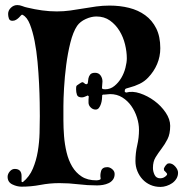

<svg xmlns="http://www.w3.org/2000/svg" viewBox="-20 -736 732 757"><path d="M383 -361Q383 -355 382 -345Q381 -335 378 -326Q375 -317 370 -310.5Q365 -304 357 -304Q346 -304 337.5 -312.5Q329 -321 329 -331Q329 -337 329 -343.5Q329 -350 330 -356Q329 -358 325 -360V-359Q320 -357 314 -354.5Q308 -352 303 -352Q287 -352 283.5 -362Q280 -372 280 -384Q280 -392 281 -396L283 -399Q286 -401 294 -406.5Q302 -412 305 -412Q307 -412 310.5 -409.5Q314 -407 316 -405Q317 -405 318 -404.5Q319 -404 320 -404Q326 -404 326.5 -411Q327 -418 328.5 -426.5Q330 -435 335.5 -442Q341 -449 355 -449Q369 -449 376.5 -438.5Q384 -428 384 -415Q384 -408 383 -401.5Q382 -395 382 -388Q384 -385 388 -384.5Q392 -384 395 -384Q415 -384 431 -397Q447 -410 458 -428.5Q469 -447 474.5 -468.5Q480 -490 480 -506Q480 -532 473 -561Q466 -590 451 -614.5Q436 -639 413.5 -655Q391 -671 360 -671Q340 -671 318 -661Q296 -651 284 -634Q268 -610 257.5 -568Q247 -526 241 -479.5Q235 -433 232.5 -389Q230 -345 230 -317Q230 -293 230 -262.5Q230 -232 232.5 -199.5Q235 -167 242.5 -135.5Q250 -104 264.5 -79.5Q279 -55 302 -40Q325 -25 360 -25Q368 -25 375 -28L377 -32Q374 -46 378.5 -61.5Q383 -77 403 -77Q413 -77 422.5 -69Q432 -61 432 -50Q432 -37 425.5 -28Q419 -19 408.5 -14Q398 -9 386 -7Q374 -5 363 -5Q325 -5 288.5 -9.5Q252 -14 214 -14Q176 -14 139.5 -7Q103 0 65 0Q47 0 28.5 -9Q10 -18 10 -39Q10 -50 18.5 -60Q27 -70 38 -70Q65 -70 65 -42V-20L66 -19Q67 -19 67.5 -18.5Q68 -18 69 -18H70Q96 -39 109.5 -71Q123 -103 129 -139Q135 -175 136 -211.5Q137 -248 137 -278Q137 -297 136.5 -331.5Q136 -366 134 -407Q132 -448 128 -492Q124 -536 116.5 -574Q109 -612 98 -640Q87 -668 70 -677Q69 -678 67 -678Q65 -678 62 -674.5Q59 -671 54.5 -666.5Q50 -662 43.5 -658Q37 -654 29 -654Q18 -654 15 -663Q12 -672 12 -681Q12 -695 23 -705.5Q34 -716 48 -716Q58 -716 68 -712Q78 -708 88 -706Q117 -699 146 -695Q175 -691 204 -691Q231 -691 256.5 -694.5Q282 -698 308 -702.5Q334 -707 359.5 -710.5Q385 -714 412 -714Q453 -714 489 -705Q525 -696 552.5 -676Q580 -656 596 -624Q612 -592 612 -546Q612 -513 599.5 -483.5Q587 -454 564 -430Q550 -415 530.5 -405.5Q511 -396 491 -391Q486 -389 479 -387.5Q472 -386 472 -378V-374L477 -371Q502 -378 532 -368Q562 -358 588.5 -338.5Q615 -319 633 -292.5Q651 -266 651 -240Q651 -208 640.5 -187.5Q630 -167 617 -150Q604 -133 593.5 -116Q583 -99 583 -74Q583 -60 589.5 -46.5Q596 -33 612 -33Q627 -33 638 -46L639 -50Q638 -53 633.5 -57.5Q629 -62 627 -64L626 -71Q631 -84 641 -91Q643 -91 644 -91.5Q645 -92 647 -92Q660 -92 671 -79.5Q682 -67 682 -55Q682 -42 675.5 -31.5Q669 -21 659 -14Q649 -7 636.5 -3Q624 1 613 1Q591 1 573 -7Q555 -15 542 -29Q529 -43 521.5 -61.5Q514 -80 514 -101Q514 -133 521 -163Q528 -193 528 -224Q528 -248 520 -273Q512 -298 497.5 -318.5Q483 -339 462 -352Q441 -365 414 -365Q408 -365 402.5 -364Q397 -363 391 -363H386Z"/></svg>

Font: Hoc Opus
Style: Regular
Weight: 400
Version: Version 1.001